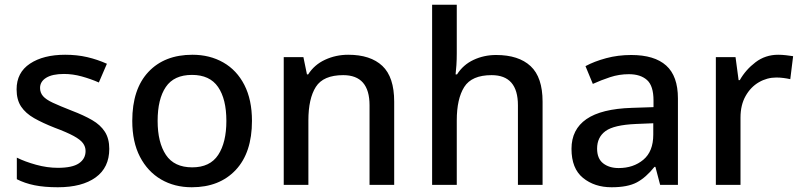

<svg xmlns="http://www.w3.org/2000/svg" viewBox="-20 -780 3380 810"><path d="M441 -152Q441 -73 383.5 -31.5Q326 10 224 10Q167 10 125.5 1.5Q84 -7 51 -24V-115Q85 -98 132 -85Q179 -72 224 -72Q285 -72 313 -91Q341 -110 341 -143Q341 -161 330 -176Q319 -191 290.5 -206.5Q262 -222 211 -241Q160 -261 124 -281.5Q88 -302 69 -330.5Q50 -359 50 -403Q50 -474 106.5 -511.5Q163 -549 255 -549Q305 -549 348 -539Q391 -529 431 -511L397 -432Q363 -447 325 -457.5Q287 -468 250 -468Q201 -468 175 -452Q149 -436 149 -409Q149 -389 161.5 -374.5Q174 -360 203 -346.5Q232 -333 283 -313Q333 -294 368.5 -273.5Q404 -253 422.5 -224Q441 -195 441 -152Z M1043 -270Q1043 -136 974.5 -63Q906 10 789 10Q716 10 659.5 -23Q603 -56 570.5 -118.5Q538 -181 538 -270Q538 -404 606 -476.5Q674 -549 792 -549Q865 -549 922 -516.5Q979 -484 1011 -421.5Q1043 -359 1043 -270ZM645 -270Q645 -179 680 -126.5Q715 -74 791 -74Q866 -74 900.5 -126.5Q935 -179 935 -270Q935 -362 900 -413Q865 -464 790 -464Q714 -464 679.5 -413Q645 -362 645 -270Z M1449 -549Q1543 -549 1593 -502Q1643 -455 1643 -351V0H1539V-336Q1539 -463 1428 -463Q1344 -463 1312.5 -413.5Q1281 -364 1281 -272V0H1177V-539H1260L1275 -466H1280Q1306 -507 1351.5 -528Q1397 -549 1449 -549Z M1907 -555Q1907 -529 1905.5 -505.5Q1904 -482 1902 -466H1908Q1934 -507 1978 -527.5Q2022 -548 2073 -548Q2168 -548 2218.5 -501Q2269 -454 2269 -351V0H2165V-336Q2165 -463 2054 -463Q1970 -463 1938.5 -413Q1907 -363 1907 -272V0H1803V-760H1907Z M2643 -548Q2741 -548 2790.5 -503.5Q2840 -459 2840 -365V0H2765L2745 -76H2741Q2705 -31 2666.5 -10.5Q2628 10 2560 10Q2488 10 2439.5 -29.5Q2391 -69 2391 -152Q2391 -234 2454 -277.5Q2517 -321 2646 -325L2737 -328V-356Q2737 -418 2709.5 -442.5Q2682 -467 2633 -467Q2592 -467 2554 -454.5Q2516 -442 2481 -426L2450 -501Q2487 -521 2537 -534.5Q2587 -548 2643 -548ZM2663 -257Q2570 -253 2534.5 -227Q2499 -201 2499 -153Q2499 -111 2524.5 -91Q2550 -71 2590 -71Q2652 -71 2694 -106Q2736 -141 2736 -212V-260Z M3263 -549Q3279 -549 3296 -547Q3313 -545 3326 -543L3314 -446Q3301 -449 3285.5 -451Q3270 -453 3255 -453Q3216 -453 3181.5 -433Q3147 -413 3125.5 -375Q3104 -337 3104 -284V0H3000V-539H3083L3096 -442H3101Q3126 -486 3167.5 -517.5Q3209 -549 3263 -549Z"/></svg>

Font: Noto Sans Syriac Medium
Style: Regular
Weight: 500
Designer: Patrick Giasson and the Monotype Design Team
Foundry: Monotype Imaging Inc.
Version: Version 3.000; ttfautohint (v1.8.4.7-5d5b)